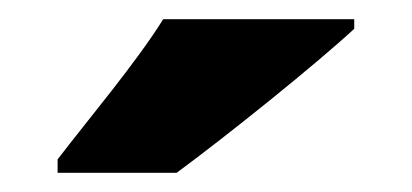

<svg xmlns="http://www.w3.org/2000/svg" viewBox="-20 -786 429 200"><path d="M349 -756V-766H150C122 -721 73 -663 40 -620V-606H164C217 -645 309 -719 349 -756Z"/></svg>

Font: Noto Sans Kannada SemiCondensed Black
Style: Regular
Weight: 900
Width: 4
Designer: Jelle Bosma - Monotype Design Team
Foundry: Monotype Imaging Inc.
Version: Version 2.005